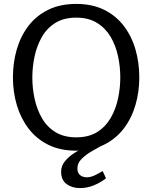

<svg xmlns="http://www.w3.org/2000/svg" viewBox="-20 -758 777 980"><path d="M368 11Q287 11 226.5 -19Q166 -49 126 -101.5Q86 -154 66 -221Q46 -288 46 -363Q46 -438 65.5 -505.5Q85 -573 125 -625.5Q165 -678 226 -708Q287 -738 369 -738Q451 -738 511.5 -708Q572 -678 612 -625.5Q652 -573 671.5 -505.5Q691 -438 691 -363Q691 -288 671 -220.5Q651 -153 611 -101Q571 -49 510.5 -19Q450 11 368 11ZM369 -57Q433 -57 476 -84Q519 -111 545 -156Q571 -201 582.5 -255Q594 -309 594 -363Q594 -417 582.5 -471Q571 -525 545 -569.5Q519 -614 475.5 -641Q432 -668 369 -668Q306 -668 262.5 -641Q219 -614 193.5 -569Q168 -524 156.5 -470Q145 -416 145 -362Q145 -308 156.5 -254.5Q168 -201 193.5 -156Q219 -111 262.5 -84Q306 -57 369 -57ZM521 152Q493 174 459 188Q425 202 388 202Q348 202 320 181.5Q292 161 292 118Q292 89 311.5 65Q331 41 361 22Q391 3 422.5 -9Q454 -21 478 -25L498 -14Q478 -3 448.5 14Q419 31 397 52.5Q375 74 375 102Q375 124 388.5 135.5Q402 147 424 147Q443 147 465.5 136Q488 125 504 115Z"/></svg>

Font: Rosario Light
Style: Regular
Weight: 400
Version: Version 1.101; ttfautohint (v1.8.1.43-b0c9)